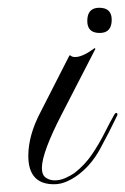

<svg xmlns="http://www.w3.org/2000/svg" viewBox="-20 -465 323 495"><path d="M237 -380Q205 -380 205 -411Q205 -445 236 -445Q268 -445 268 -414Q268 -380 237 -380ZM119 10Q53 10 53 -63Q53 -116 84 -175L159 -322H162Q165 -318 174 -318Q193 -318 224 -341L226 -339L141 -174Q88 -72 88 -32Q88 -14 98 -7Q108 0 121 0Q135 0 148.5 -6Q162 -12 172 -19Q199 -40 217.5 -67.5Q236 -95 250 -123Q264 -151 275 -170Q278 -175 281 -173.5Q284 -172 282 -167Q262 -125 238 -81Q214 -37 177 -11Q164 -2 149.5 4Q135 10 119 10Z"/></svg>

Font: Imperial Script
Style: Regular
Weight: 400
Designer: Robert E. Leuschke
Foundry: Robert E. Leuschke
Version: Version 1.010; ttfautohint (v1.8.3)